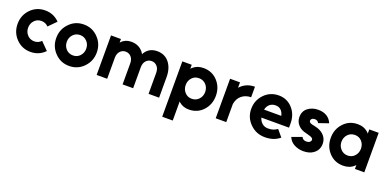

<svg xmlns="http://www.w3.org/2000/svg" viewBox="-10 -1297 4584 2282"><g transform="rotate(20 2282.5 -156.0)"><path d="M287.7 -512Q179.3 -512 105 -436Q31.3 -359.3 31.3 -250Q31.3 -141 105 -64.7Q179.3 12 287.7 12Q394.7 12 469 -64.3L375.3 -159Q339.7 -121.3 287.7 -121.3Q234.7 -121.3 199.7 -158.7Q164.7 -196.3 164.7 -250Q164.7 -304 199.7 -341.3Q234.7 -378.7 287.7 -378.7Q339.7 -378.7 375.3 -341L469 -435.7Q394.7 -512 287.7 -512Z M776.8 -378.7Q829.3 -378.7 864.3 -341.3Q899.3 -304 899.3 -249.9Q899.3 -196.3 864.3 -158.5Q829.3 -121.3 776.8 -121.3Q723.7 -121.3 688.7 -158.5Q653.7 -196.3 653.7 -249.9Q653.7 -304 688.7 -341.3Q723.7 -378.7 776.8 -378.7ZM776.7 -512Q668.3 -512 594.7 -435.3Q520.3 -359.5 520.3 -249.8Q520.3 -141 594.7 -64.7Q668.3 12 776.7 12Q884.7 12 958.3 -64.7Q1032.7 -141.3 1032.7 -249.8Q1032.7 -359.3 958.3 -435.3Q884.7 -512 776.7 -512Z M1912 0V-260Q1912 -372.3 1856.3 -442.3Q1799.7 -512 1705.3 -512Q1611.3 -512 1560.3 -442.7Q1556 -436.7 1551.8 -430.2Q1547.7 -423.7 1544.7 -415.7Q1537.3 -430.7 1528 -442.3Q1471.3 -512 1377 -512Q1301.3 -512 1255.7 -463.3Q1254 -461.3 1251.7 -459.2Q1249.3 -457 1247.3 -454.3V-500H1122V0H1255.3V-265.3Q1255.3 -317.3 1283 -347.7Q1310.7 -378.7 1353 -378.7Q1395 -378.7 1422.7 -347.7Q1450.3 -317.3 1450.3 -265.3V0H1583.7V-265.3Q1583.7 -317.3 1611.3 -347.7Q1639 -378.7 1681.3 -378.7Q1723.3 -378.7 1751 -347.7Q1778.7 -317.3 1778.7 -265.3V0Z M2142.7 -500V-449.7Q2146.7 -454.3 2151 -458.7Q2155.3 -463 2160 -466.7Q2211 -512 2290.7 -512Q2397.7 -512 2468.7 -436Q2539 -360 2539 -250Q2539 -140.3 2468.7 -64Q2397.7 12 2290.7 12Q2217.7 12 2168 -30.7Q2165.3 -33 2162.7 -36Q2160 -39 2157.3 -41.7V200H2024V-500ZM2279.3 -120Q2333 -120 2368.7 -158Q2403.7 -195.7 2403.7 -250Q2403.7 -304.7 2368.7 -342.7Q2333 -380 2279.3 -380Q2226 -380 2192 -342.7Q2157.3 -304.7 2157.3 -250Q2157.3 -195.7 2192 -158Q2226 -120 2279.3 -120Z M2628 -500V0H2761.3V-228.3Q2772.7 -300 2821.3 -339.3Q2870 -378.7 2938.3 -378.7V-512Q2872 -512 2821 -485.3Q2791.7 -469.7 2768 -447Q2764 -443 2760.3 -439Q2756.7 -435 2753.3 -431.3V-500Z M3485 -193.3V-246Q3485 -359.7 3415.7 -436Q3346.7 -512 3242.3 -512Q3134 -512 3060.3 -436Q2986 -359.3 2986 -250Q2986 -141.7 3063.7 -64.7Q3140.7 12 3251.7 12Q3307.3 12 3352.3 -2.3Q3397.3 -16.7 3439.7 -50.3L3369.3 -134.3Q3343 -116.7 3317.2 -107.7Q3291.3 -98.7 3251.7 -98.7Q3207.3 -98.7 3175.7 -126.3Q3145 -154.7 3135.3 -193.3ZM3245 -388Q3287 -388 3313 -364Q3340.7 -339 3350.7 -293.3H3132.7Q3142.3 -337.3 3172.3 -363Q3202.7 -388 3245 -388Z M3915.7 -405.3Q3894.3 -456.7 3851 -484Q3805.3 -512.7 3737.7 -512Q3663.7 -511.3 3610.3 -470.3Q3557 -428.7 3557 -355.3Q3557.7 -296.7 3595.3 -256Q3613.7 -235.3 3640.2 -221.2Q3666.7 -207 3699.7 -200.3Q3708.3 -198 3716.7 -195.7Q3725 -193.3 3733.3 -190.7Q3789.7 -177.3 3791 -153.3Q3791.7 -134.3 3776 -121.3Q3760.7 -108.7 3732.3 -108.7Q3690.3 -108.7 3673.7 -144.3L3547.7 -99Q3568.7 -45.3 3620.3 -17.3Q3672 11.3 3737.7 12Q3816.7 12 3865.3 -24.7Q3926.3 -69.7 3927 -147.3Q3927 -220 3871.7 -267.3Q3835 -299.3 3772.3 -313Q3765.7 -314.7 3756.8 -316.8Q3748 -319 3737 -320.7Q3692.3 -330.7 3691 -354Q3690.3 -370.7 3703.7 -382Q3716.7 -393.3 3739.7 -393.3Q3757.7 -393.3 3771.3 -385.3Q3785 -376.7 3790.7 -362Z M4388.7 -500V-446.3Q4386 -449.7 4383.2 -453.3Q4380.3 -457 4376.7 -460Q4323 -512 4240.7 -512Q4133.7 -512 4063.3 -436Q3992.3 -360 3992.3 -250Q3992.3 -140.3 4063.3 -64Q4133.7 12 4240.7 12Q4323.7 12 4376 -36.7Q4379.7 -39.7 4382.5 -43.3Q4385.3 -47 4388.7 -50.3V0H4507.3V-500ZM4252 -380Q4305 -380 4339.7 -342.7Q4356.3 -323.7 4365.2 -300.8Q4374 -278 4374 -250Q4374 -223 4365.2 -199.7Q4356.3 -176.3 4339.7 -158Q4305 -120 4252 -120Q4198.3 -120 4163.3 -158Q4127.7 -195.7 4127.7 -250Q4127.7 -304.7 4163.3 -342.7Q4198.3 -380 4252 -380Z"/></g></svg>

Font: Unageo Variable
Style: Regular
Weight: 300
Designer: Richard Sepsi
Foundry: Richard Sepsi
Version: Version 2.200